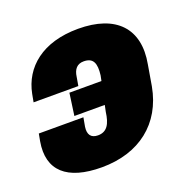

<svg xmlns="http://www.w3.org/2000/svg" viewBox="-117 -551 650 652"><g transform="rotate(-20 208.0 -225.0)"><path d="M145.5 9.8C280.8 9.8 375 -63.5 398.4 -190.4L411.1 -265.1C434.1 -388.7 365.7 -460 229.5 -460C100.1 -460 25.4 -395.5 7.8 -305.7L2.4 -276.9H164.1L169.4 -307.6C172.9 -335 186 -349.6 209.5 -349.6C244.1 -349.6 252.9 -327.6 247.6 -285.2L243.7 -266.1H127.9L116.7 -186H226.6L221.7 -162.6C216.3 -121.1 203.1 -96.7 169.9 -96.7C144.5 -96.7 134.3 -112.3 138.2 -139.2L144 -171.4H-17.1L-22 -145C-39.6 -43.9 20 9.8 145.5 9.8Z"/></g></svg>

Font: Roboto Flex Super Cond Black
Style: Italic
Weight: 900
Width: 3
Italic angle: -10°
Designer: Berlow after Robertson
Foundry: Google
Version: Version 3.200;Glyphs 3.3 (3311)